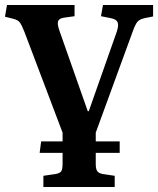

<svg xmlns="http://www.w3.org/2000/svg" viewBox="-22 -532 634 770"><path d="M152 218V173L200 166Q218 163 223.5 155Q229 147 229 123V81H137L143 35H229V0L76 -404Q65 -432 57.5 -442Q50 -452 30 -457L-2 -465L6 -512H277V-467L234 -461Q215 -458 211 -447Q207 -436 216 -410L330 -86H334L446 -404Q455 -431 449.5 -443Q444 -455 423 -459L383 -467L391 -512H592V-466L557 -459Q539 -455 530 -445.5Q521 -436 510 -405L362 0V35H458V81H362V125Q362 146 368 154.5Q374 163 391 166L438 173V218Z"/></svg>

Font: Literata 36pt SemiBold
Style: Regular
Weight: 600
Designer: Latin by Veronika Burian and Jose Scaglione. Greek by Irene Vlachou. Cyrillic by Vera Evstafieva.
Foundry: TypeTogether
Version: Version 3.002